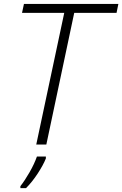

<svg xmlns="http://www.w3.org/2000/svg" viewBox="-20 -734 621 975"><path d="M164.1 0 306.2 -668.5H91.8L101.6 -713.9H581.1L571.8 -668.5H356.9L215.3 0ZM83.5 221.2V211.4Q105.5 183.6 129.9 141.1Q154.3 98.6 167.5 61H212.9V70.8Q200.2 103 171.9 146.5Q143.6 189.9 112.3 221.2Z"/></svg>

Font: Open Sans Light
Style: Italic
Weight: 300
Italic angle: -12°
Designer: Monotype Design Team
Foundry: Monotype Imaging Inc.
Version: Version 3.003; ttfautohint (v1.8.4)